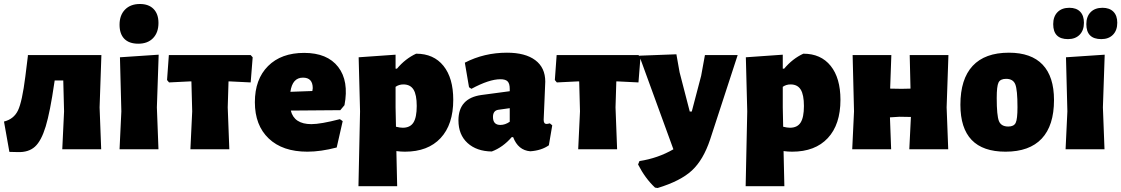

<svg xmlns="http://www.w3.org/2000/svg" viewBox="-22 -748 5618 962"><path d="M25 13 -2 -139Q47 -151 68 -194.5Q89 -238 105 -365L118 -470L117 -472H486L477 -210L485 0H290L299 -190L295 -345H252L250 -332Q229 -187 207 -114.5Q185 -42 153 -13Q121 16 66 14Z M679 -728Q723 -728 747.5 -703Q772 -678 772 -633Q772 -585 745 -557Q718 -529 671 -529Q625 -529 601 -553.5Q577 -578 577 -624Q577 -672 604.5 -700Q632 -728 679 -728ZM577 0 586 -190 579 -461 773 -474 764 -210 772 0Z M932 0 941 -190 937 -340H926L825 -335L815 -347L824 -472H1234L1244 -461L1234 -335L1133 -340H1123L1119 -210L1127 0Z M1518 12Q1394 12 1324.5 -54Q1255 -120 1255 -236Q1255 -351 1321 -417Q1387 -483 1502 -483Q1618 -483 1672.5 -412.5Q1727 -342 1704 -221L1683 -196L1435 -194Q1452 -126 1538 -126Q1585 -126 1681 -151L1695 -141L1665 -9Q1585 12 1518 12ZM1496 -359Q1443 -359 1433 -288L1543 -292L1545 -306Q1545 -359 1496 -359Z M1960 -474V-404H1967Q2009 -454 2063 -479Q2151 -479 2200 -418Q2249 -357 2249 -248Q2249 -124 2185.5 -56Q2122 12 2007 12Q1986 12 1964 9L1968 185H1774L1782 -190L1775 -461ZM1960 -210 1962 -113Q1982 -108 1996 -108Q2033 -108 2049.5 -134Q2066 -160 2066 -217Q2066 -273 2050 -299Q2034 -325 1999 -325Q1977 -325 1960 -313Z M2518 -484Q2610 -484 2660 -446.5Q2710 -409 2710 -339Q2710 -322 2706 -241Q2702 -160 2702 -148Q2702 -127 2716 -127Q2722 -127 2733 -130L2745 -120L2728 -20Q2691 6 2635 10Q2574 5 2549 -61H2542Q2498 -10 2442 11Q2366 10 2320.5 -31.5Q2275 -73 2275 -145Q2275 -256 2390 -272L2532 -291V-303Q2532 -329 2521.5 -340Q2511 -351 2485 -351Q2429 -351 2340 -303L2328 -311L2307 -434Q2404 -484 2518 -484ZM2532 -206 2475 -198Q2448 -194 2448 -162Q2448 -122 2485 -122Q2509 -122 2532 -138Z M2875 0 2884 -190 2880 -340H2869L2768 -335L2758 -347L2767 -472H3177L3187 -461L3177 -335L3076 -340H3066L3062 -210L3070 0Z M3367 -476 3383 -386 3434 -189H3444L3491 -368L3510 -472H3674L3536 -49Q3502 53 3445 106Q3388 159 3273 194L3260 192Q3210 145 3175 76L3182 59Q3274 45 3352 0L3181 -469Z M3900 -474V-404H3907Q3949 -454 4003 -479Q4091 -479 4140 -418Q4189 -357 4189 -248Q4189 -124 4125.5 -56Q4062 12 3947 12Q3926 12 3904 9L3908 185H3714L3722 -190L3715 -461ZM3900 -210 3902 -113Q3922 -108 3936 -108Q3973 -108 3989.5 -134Q4006 -160 4006 -217Q4006 -273 3990 -299Q3974 -325 3939 -325Q3917 -325 3900 -313Z M4248 0 4257 -190 4250 -472H4444L4438 -304L4495 -303L4540 -304L4536 -472H4730L4721 -210L4729 0H4534L4542 -162L4485 -163L4437 -160L4443 0Z M5033 -484Q5145 -484 5202 -424Q5259 -364 5259 -247Q5259 -119 5197.5 -53.5Q5136 12 5016 12Q4790 12 4790 -223Q4790 -352 4851.5 -418Q4913 -484 5033 -484ZM5019 -353Q4990 -353 4981 -334.5Q4972 -316 4972 -257Q4972 -169 4983 -141.5Q4994 -114 5030 -114Q5058 -114 5067 -132.5Q5076 -151 5076 -211Q5076 -298 5065 -325.5Q5054 -353 5019 -353Z M5336 -709Q5371 -709 5390 -689.5Q5409 -670 5409 -634Q5409 -596 5387.5 -574Q5366 -552 5329 -552Q5255 -552 5255 -627Q5255 -665 5276.5 -687Q5298 -709 5336 -709ZM5502 -709Q5537 -709 5556.5 -689.5Q5576 -670 5576 -634Q5576 -596 5554.5 -574Q5533 -552 5496 -552Q5421 -552 5421 -627Q5421 -665 5442.5 -687Q5464 -709 5502 -709ZM5317 0 5326 -190 5319 -461 5513 -474 5504 -210 5512 0Z"/></svg>

Font: Alegreya Sans Black
Style: Regular
Weight: 900
Designer: Juan Pablo del Peral
Foundry: Huerta Tipografica
Version: Version 2.007